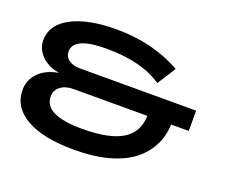

<svg xmlns="http://www.w3.org/2000/svg" viewBox="-119 -899 1297 1103"><g transform="rotate(20 529.0 -348.0)"><path d="M29.8 -205.1Q29.8 -263.7 71.3 -307.6Q112.8 -351.6 189.9 -366.2V-368.2Q128.4 -376.5 86.2 -417.7Q43.9 -459 43.9 -513.2Q43.9 -607.4 145 -661.1Q246.1 -714.8 419.9 -714.8Q641.1 -714.8 815.9 -617.2L744.1 -504.9Q620.1 -590.8 401.9 -590.8Q203.1 -590.8 203.1 -502Q203.1 -468.8 229.2 -450.4Q255.4 -432.1 296.9 -432.1H1007.8V-308.1H899.9Q897.5 -235.8 866.7 -176.5Q835.9 -117.2 778.6 -73.2Q721.2 -29.3 631.3 -5.1Q541.5 19 426.8 19Q234.4 19 132.1 -39.8Q29.8 -98.6 29.8 -205.1ZM194.8 -223.1Q194.8 -109.9 428.2 -109.9Q591.8 -109.9 671.6 -158Q751.5 -206.1 754.9 -308.1H304.2Q255.9 -308.1 225.3 -285.4Q194.8 -262.7 194.8 -223.1Z"/></g></svg>

Font: Messapia Bold
Style: Regular
Weight: 400
Designer: Luca Marsano
Foundry: Collletttivo
Version: Version 1.000;FEAKit 1.0